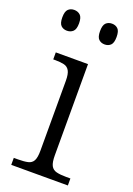

<svg xmlns="http://www.w3.org/2000/svg" viewBox="-143 -796 589 851"><g transform="rotate(20 151.5 -370.5)"><path d="M26 0V-33H46Q74 -33 92 -37Q110 -41 118 -56Q126 -71 126 -103V-433Q126 -465 117.5 -480Q109 -495 92.5 -499Q76 -503 51 -503H41V-536H193V-106Q193 -73 201 -57.5Q209 -42 227 -37.5Q245 -33 273 -33H293V0ZM232 -643Q215 -643 204 -653.5Q193 -664 193 -692Q193 -720 204 -730.5Q215 -741 232 -741Q249 -741 260 -730.5Q271 -720 271 -692Q271 -664 260 -653.5Q249 -643 232 -643ZM54 -643Q37 -643 26 -653.5Q15 -664 15 -692Q15 -720 26 -730.5Q37 -741 54 -741Q71 -741 82.5 -730.5Q94 -720 94 -692Q94 -664 82.5 -653.5Q71 -643 54 -643Z"/></g></svg>

Font: Noto Rashi Hebrew Light
Style: Regular
Weight: 300
Version: Version 1.006